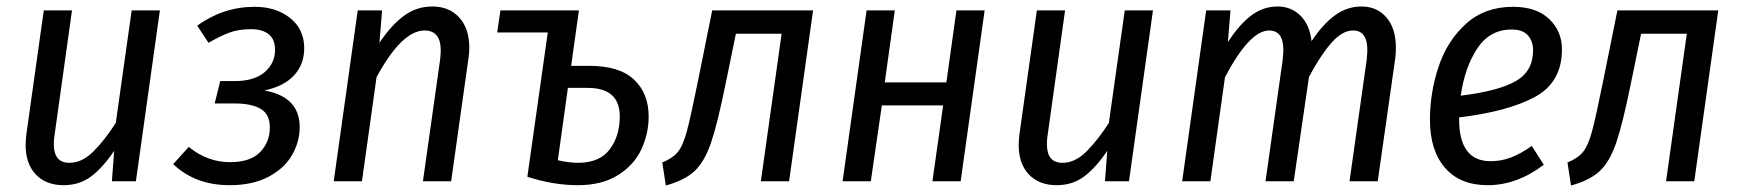

<svg xmlns="http://www.w3.org/2000/svg" viewBox="-20 -559 5364 592"><path d="M59 -112Q59 -121 61 -143L115 -527H202L148 -141Q146 -131 146 -114Q146 -57 194 -57Q233 -57 268 -92Q303 -127 337 -180L386 -527H473L399 0H325L332 -94Q297 -42 261 -15Q225 12 176 12Q122 12 90.5 -21Q59 -54 59 -112Z M918 -410Q918 -361 887 -327Q856 -293 795 -280Q904 -261 904 -167Q904 -122 880.5 -81Q857 -40 808 -14Q759 12 688 12Q582 12 514 -53L562 -106Q620 -59 689 -59Q752 -59 782 -90Q812 -121 812 -166Q812 -207 783.5 -223.5Q755 -240 704 -240H642L659 -309H703Q764 -309 796 -336.5Q828 -364 828 -405Q828 -438 808.5 -453.5Q789 -469 754 -469Q716 -469 687.5 -458.5Q659 -448 623 -427L588 -480Q669 -538 765 -538Q831 -538 874.5 -503.5Q918 -469 918 -410Z M1427 -412Q1427 -394 1424 -376L1371 0H1284L1337 -375Q1339 -395 1339 -403Q1339 -465 1289 -465Q1219 -465 1141 -321L1096 0H1009L1083 -527H1158L1150 -427Q1186 -481 1225 -510Q1264 -539 1313 -539Q1365 -539 1396 -505Q1427 -471 1427 -412Z M1980 -200Q1980 -146 1957 -97.5Q1934 -49 1884.5 -18.5Q1835 12 1762 12Q1686 12 1606 -14L1669 -459H1513L1523 -527H1765L1741 -356H1797Q1890 -356 1935 -313.5Q1980 -271 1980 -200ZM1891 -200Q1891 -288 1792 -288H1731L1700 -65Q1735 -57 1762 -57Q1829 -57 1860 -98.5Q1891 -140 1891 -200Z M2413 0H2326L2390 -455H2249L2217 -299Q2192 -176 2172 -118Q2152 -60 2121.5 -31.5Q2091 -3 2033 13L2022 -58Q2054 -71 2070 -90.5Q2086 -110 2098 -155Q2110 -200 2132 -309L2176 -527H2487Z M2888 -234H2699L2665 0H2578L2652 -527H2739L2708 -305H2898L2929 -527H3016L2942 0H2855Z M3121 -112Q3121 -121 3123 -143L3177 -527H3264L3210 -141Q3208 -131 3208 -114Q3208 -57 3256 -57Q3295 -57 3330 -92Q3365 -127 3399 -180L3448 -527H3535L3461 0H3387L3394 -94Q3359 -42 3323 -15Q3287 12 3238 12Q3184 12 3152.5 -21Q3121 -54 3121 -112Z M4284 -412Q4284 -391 4282 -379L4228 0H4141L4194 -375Q4196 -397 4196 -404Q4196 -465 4152 -465Q4118 -465 4084 -425.5Q4050 -386 4016 -322L3969 0H3882L3935 -375Q3937 -397 3937 -405Q3937 -465 3893 -465Q3833 -465 3757 -321L3712 0H3625L3699 -527H3774L3766 -429Q3800 -482 3837 -510.5Q3874 -539 3919 -539Q3961 -539 3989.5 -511Q4018 -483 4024 -432Q4059 -485 4096.5 -512Q4134 -539 4178 -539Q4226 -539 4255 -505Q4284 -471 4284 -412Z M4479 -197V-191Q4479 -62 4576 -62Q4609 -62 4639 -73.5Q4669 -85 4703 -109L4740 -51Q4657 12 4567 12Q4482 12 4435.5 -41.5Q4389 -95 4389 -190Q4389 -273 4415.5 -353Q4442 -433 4500 -485.5Q4558 -538 4645 -538Q4717 -538 4756.5 -500.5Q4796 -463 4796 -407Q4796 -305 4712.5 -260Q4629 -215 4479 -197ZM4484 -264Q4599 -278 4653 -308.5Q4707 -339 4707 -404Q4707 -432 4691 -450Q4675 -468 4641 -468Q4573 -468 4534.5 -409Q4496 -350 4484 -264Z M5204 0H5117L5181 -455H5040L5008 -299Q4983 -176 4963 -118Q4943 -60 4912.5 -31.5Q4882 -3 4824 13L4813 -58Q4845 -71 4861 -90.5Q4877 -110 4889 -155Q4901 -200 4923 -309L4967 -527H5278Z"/></svg>

Font: Fira Sans Condensed
Style: Italic
Weight: 400
Width: 3
Italic angle: -8°
Designer: bBox Type GmbH & Carrois Corporate GbR & Edenspiekermann AG
Foundry: bBox Type GmbH & Carrois Corporate GbR & Edenspiekermann AG
Version: Version 4.301